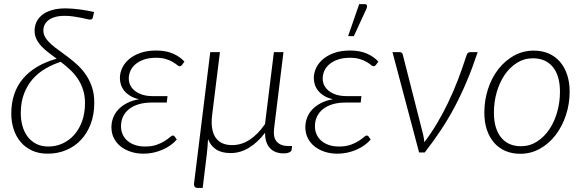

<svg xmlns="http://www.w3.org/2000/svg" viewBox="-20 -756 2896 952"><path d="M440.5 -670.5Q439 -663.5 435.8 -661.2Q432.5 -659 425.5 -659Q421.5 -659 409.2 -662Q397 -665 380.2 -668.2Q363.5 -671.5 343 -674.5Q322.5 -677.5 302 -677.5Q273 -677.5 252.8 -671.5Q232.5 -665.5 219.8 -655.5Q207 -645.5 201 -632.5Q195 -619.5 195 -605Q195 -585.5 205.8 -568.8Q216.5 -552 234.2 -536.2Q252 -520.5 274.8 -504.5Q297.5 -488.5 321.2 -470.2Q345 -452 367.8 -430.5Q390.5 -409 408.2 -382Q426 -355 436.8 -321.8Q447.5 -288.5 447.5 -246.5Q447.5 -189 430 -142.2Q412.5 -95.5 381.5 -62.5Q350.5 -29.5 308.2 -11.8Q266 6 216.5 6Q172 6 138.2 -9.8Q104.5 -25.5 81.8 -52.8Q59 -80 47.5 -116Q36 -152 36 -192.5Q36 -297 93.5 -365.5Q151 -434 261 -465Q239.5 -480.5 219.8 -495.8Q200 -511 184.8 -527.5Q169.5 -544 160.5 -562.5Q151.5 -581 151.5 -604Q151.5 -625.5 160.2 -645.5Q169 -665.5 187.8 -681Q206.5 -696.5 236 -705.5Q265.5 -714.5 307 -714.5Q321.5 -714.5 339.2 -713Q357 -711.5 375.2 -709.2Q393.5 -707 412 -703.5Q430.5 -700 446.5 -696.5ZM401.5 -244.5Q401.5 -282.5 391.2 -313Q381 -343.5 364 -368Q347 -392.5 325.5 -412.2Q304 -432 281 -449.5Q241 -436.5 205 -415.5Q169 -394.5 142 -363.8Q115 -333 99 -291Q83 -249 83 -194.5Q83 -162 91.2 -132Q99.5 -102 116.5 -79.2Q133.5 -56.5 159.2 -43Q185 -29.5 220 -29.5Q257 -29.5 290 -44.5Q323 -59.5 347.8 -87.2Q372.5 -115 387 -155Q401.5 -195 401.5 -244.5Z M882.5 -434Q879 -430 876.5 -428.8Q874 -427.5 870 -427.5Q865.5 -427.5 858 -434Q850.5 -440.5 837 -448.5Q823.5 -456.5 803.2 -463Q783 -469.5 753.5 -469.5Q719.5 -469.5 694.2 -460.8Q669 -452 652 -437.8Q635 -423.5 626.8 -404.8Q618.5 -386 618.5 -366.5Q618.5 -348.5 626.5 -332.5Q634.5 -316.5 649.8 -304.8Q665 -293 686.8 -286.2Q708.5 -279.5 736 -279.5H810.5L807 -247.5H732Q695 -247.5 666.8 -238.8Q638.5 -230 619.2 -214.5Q600 -199 590 -177.5Q580 -156 580 -130Q580 -108 588.2 -89.5Q596.5 -71 612 -57.8Q627.5 -44.5 649.5 -37Q671.5 -29.5 699 -29.5Q733 -29.5 756.8 -38Q780.5 -46.5 796.5 -56.8Q812.5 -67 822 -75.5Q831.5 -84 837 -84Q842.5 -84 846 -79.5L856.5 -64Q843.5 -49 825.5 -36Q807.5 -23 786 -13.8Q764.5 -4.5 740.8 0.8Q717 6 692 6Q657 6 627.8 -3.8Q598.5 -13.5 577.2 -30.8Q556 -48 544.2 -72Q532.5 -96 532.5 -125Q532.5 -149.5 541 -172Q549.5 -194.5 566.5 -212.8Q583.5 -231 609.2 -244.5Q635 -258 669.5 -264Q642.5 -270 624.5 -281.5Q606.5 -293 595.2 -307.2Q584 -321.5 579.2 -337.5Q574.5 -353.5 574.5 -369Q574.5 -394.5 586 -419Q597.5 -443.5 620.2 -462.8Q643 -482 676.5 -493.8Q710 -505.5 754.5 -505.5Q803 -505.5 837.8 -490.2Q872.5 -475 894.5 -450.5Z M1070.5 -497.5 1032 -187Q1027.5 -152 1031.2 -124Q1035 -96 1047.2 -76.5Q1059.5 -57 1080.2 -46.8Q1101 -36.5 1131 -36.5Q1178 -36.5 1219.2 -64Q1260.5 -91.5 1294 -141L1338 -497.5H1385.5L1339 -119Q1333.5 -73.5 1353 -52.8Q1372.5 -32 1408 -32H1428L1426 -12.5Q1425 -6 1414.8 -0.8Q1404.5 4.5 1385.5 4.5Q1366 4.5 1349.2 -1.5Q1332.5 -7.5 1320 -20Q1307.5 -32.5 1300.8 -51.8Q1294 -71 1294.5 -98Q1258.5 -50.5 1215.2 -23.8Q1172 3 1123.5 3Q1079.5 3 1052 -14.8Q1024.5 -32.5 1011.5 -66.5Q1010.5 -46 1008.8 -25.5Q1007 -5 1005 12L985 176H961.5Q951 176 946 170.5Q941 165 942 155L1022.5 -497.5Z M1494 0ZM1844 -434Q1840.5 -430 1838 -428.8Q1835.5 -427.5 1831.5 -427.5Q1827 -427.5 1819.5 -434Q1812 -440.5 1798.5 -448.5Q1785 -456.5 1764.8 -463Q1744.5 -469.5 1715 -469.5Q1681 -469.5 1655.8 -460.8Q1630.5 -452 1613.5 -437.8Q1596.5 -423.5 1588.2 -404.8Q1580 -386 1580 -366.5Q1580 -348.5 1588 -332.5Q1596 -316.5 1611.2 -304.8Q1626.5 -293 1648.2 -286.2Q1670 -279.5 1697.5 -279.5H1772L1768.5 -247.5H1693.5Q1656.5 -247.5 1628.2 -238.8Q1600 -230 1580.8 -214.5Q1561.5 -199 1551.5 -177.5Q1541.5 -156 1541.5 -130Q1541.5 -108 1549.8 -89.5Q1558 -71 1573.5 -57.8Q1589 -44.5 1611 -37Q1633 -29.5 1660.5 -29.5Q1694.5 -29.5 1718.2 -38Q1742 -46.5 1758 -56.8Q1774 -67 1783.5 -75.5Q1793 -84 1798.5 -84Q1804 -84 1807.5 -79.5L1818 -64Q1805 -49 1787 -36Q1769 -23 1747.5 -13.8Q1726 -4.5 1702.2 0.8Q1678.5 6 1653.5 6Q1618.5 6 1589.2 -3.8Q1560 -13.5 1538.8 -30.8Q1517.5 -48 1505.8 -72Q1494 -96 1494 -125Q1494 -149.5 1502.5 -172Q1511 -194.5 1528 -212.8Q1545 -231 1570.8 -244.5Q1596.5 -258 1631 -264Q1604 -270 1586 -281.5Q1568 -293 1556.8 -307.2Q1545.5 -321.5 1540.8 -337.5Q1536 -353.5 1536 -369Q1536 -394.5 1547.5 -419Q1559 -443.5 1581.8 -462.8Q1604.5 -482 1638 -493.8Q1671.5 -505.5 1716 -505.5Q1764.5 -505.5 1799.2 -490.2Q1834 -475 1856 -450.5ZM1706 -577 1761 -735.5H1789Q1797 -735.5 1799.2 -729.2Q1801.5 -723 1797.5 -713.5L1734.5 -577Z M2348.5 -497.5Q2322.5 -419.5 2294.2 -352.5Q2266 -285.5 2234 -225.2Q2202 -165 2165.2 -109.8Q2128.5 -54.5 2086 0H2058L1926 -497.5H1962Q1968.5 -497.5 1972.2 -494Q1976 -490.5 1977 -485.5L2077.5 -91Q2080 -81 2081.5 -71Q2083 -61 2084 -51Q2117.5 -95 2146.2 -143.2Q2175 -191.5 2200.5 -244.2Q2226 -297 2248.8 -355.5Q2271.5 -414 2292.5 -479.5Q2295 -489.5 2300.2 -493.5Q2305.5 -497.5 2311 -497.5Z M2563 -31Q2606.5 -31 2642.2 -53.8Q2678 -76.5 2703.5 -114.2Q2729 -152 2742.8 -200.8Q2756.5 -249.5 2756.5 -301Q2756.5 -381 2721 -424Q2685.5 -467 2622.5 -467Q2579 -467 2543.2 -444.5Q2507.5 -422 2482.2 -384.8Q2457 -347.5 2443 -299Q2429 -250.5 2429 -198Q2429 -118.5 2464.2 -74.8Q2499.5 -31 2563 -31ZM2559 6.5Q2519 6.5 2486.2 -7.5Q2453.5 -21.5 2430.2 -48Q2407 -74.5 2394.2 -112.2Q2381.5 -150 2381.5 -198Q2381.5 -258.5 2399.5 -314Q2417.5 -369.5 2450.2 -412Q2483 -454.5 2528 -479.8Q2573 -505 2627 -505Q2667 -505 2699.8 -491Q2732.5 -477 2755.8 -450.5Q2779 -424 2791.8 -386.2Q2804.5 -348.5 2804.5 -301.5Q2804.5 -241 2786.2 -185.5Q2768 -130 2735.5 -87.2Q2703 -44.5 2658 -19Q2613 6.5 2559 6.5Z"/></svg>

Font: Lato Light
Style: Italic
Weight: 300
Italic angle: -7°
Designer: Lukasz Dziedzic
Foundry: tyPoland Lukasz Dziedzic
Version: Version 2.007; 2014-02-27